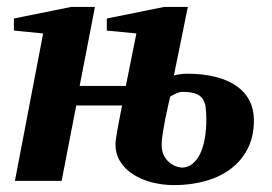

<svg xmlns="http://www.w3.org/2000/svg" viewBox="-20 -520 781 552"><path d="M573.2 -175.8Q573.2 -196.3 571.3 -211.2Q569.3 -226.1 562.5 -236.1Q555.7 -246.1 541.7 -251Q527.8 -255.9 503.9 -255.9Q496.6 -255.9 486.3 -251.2Q476.1 -246.6 469.2 -242.2Q467.8 -234.9 463.6 -217.3Q459.5 -199.7 455.3 -179Q451.2 -158.2 448 -137.7Q444.8 -117.2 444.8 -104Q444.8 -82 453.4 -68.8Q461.9 -55.7 472.4 -48.8Q482.9 -42 491.9 -40Q501 -38.1 502 -38.1Q520 -38.1 533.4 -49.1Q546.9 -60.1 555.7 -78.6Q564.5 -97.2 568.8 -122.3Q573.2 -147.5 573.2 -175.8ZM710 -174.8Q710 -127 691.7 -91.8Q673.3 -56.6 642.3 -33.7Q611.3 -10.7 569.6 0.7Q527.8 12.2 481 12.2Q447.8 12.2 417.2 4.4Q386.7 -3.4 363.3 -18.3Q339.8 -33.2 325.9 -55.2Q312 -77.1 312 -106Q312 -112.3 314 -124.8Q315.9 -137.2 318.6 -152.6Q321.3 -168 324.7 -184.8Q328.1 -201.7 331.1 -216.8H199.2L157.2 0H22.9L104 -423.8L20 -432.1V-466.8L184.1 -500H252.9L209 -272.9H341.8L372.1 -423.8L287.1 -432.1V-466.8L451.2 -500H520L480 -303.2Q490.7 -305.7 500 -306.9Q509.3 -308.1 517.1 -308.1Q564.5 -308.1 600.3 -298.8Q636.2 -289.6 660.6 -272.2Q685.1 -254.9 697.5 -230.2Q710 -205.6 710 -174.8Z"/></svg>

Font: Charis SIL Cyr
Style: Bold Italic
Weight: 700
Italic angle: -11°
Foundry: SIL International
Version: Version 5.000